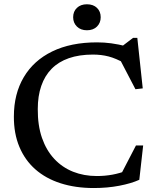

<svg xmlns="http://www.w3.org/2000/svg" viewBox="-20 -890 750 920"><path d="M444 -46.5Q482 -46.5 518 -53Q554 -59.5 591 -74L555.5 -46.5L631.5 -193H666L647.5 -28.5Q609 -11 551.8 0Q494.5 11 429.5 11Q341.5 11 270.5 -11.8Q199.5 -34.5 149.5 -78.5Q99.5 -122.5 72.8 -186.5Q46 -250.5 46.5 -332Q46.5 -440 93.8 -520Q141 -600 230.2 -643.5Q319.5 -687 445 -687Q479.5 -687 512.8 -682.5Q546 -678 589 -667.5L556.5 -662L617.5 -708.5H638L664 -466.5L629 -462.5L547.5 -619L577 -587Q535 -610.5 500.2 -619.5Q465.5 -628.5 425.5 -628.5Q359.5 -628.5 310 -611.2Q260.5 -594 227.5 -560.5Q194.5 -527 177.8 -478.5Q161 -430 161 -367.5Q160.5 -289 181.2 -229.2Q202 -169.5 240 -128.8Q278 -88 330 -67.2Q382 -46.5 444 -46.5ZM396.5 -745Q366.5 -745 348.5 -762.8Q330.5 -780.5 330.5 -807.5Q330.5 -835 348.5 -852.2Q366.5 -869.5 396.5 -869.5Q427 -869.5 444.8 -852.2Q462.5 -835 462.5 -807.5Q462.5 -780.5 444.8 -762.8Q427 -745 396.5 -745Z"/></svg>

Font: Newsreader 16pt 16pt Medium
Style: Regular
Weight: 500
Version: Version 1.003